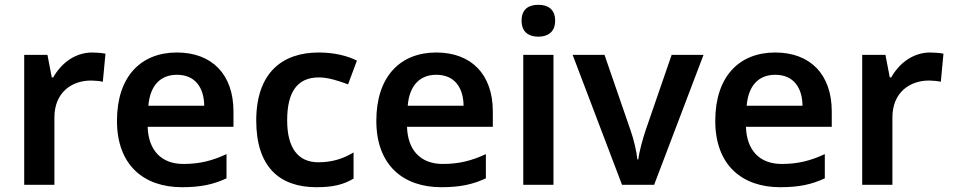

<svg xmlns="http://www.w3.org/2000/svg" viewBox="-20 -771 3975 801"><path d="M365 -552C291 -552 234 -505 202 -448H196L178 -542H81V0H207V-281C207 -386 280 -435 360 -435C374 -435 396 -433 409 -430L420 -547C406 -550 382 -552 365 -552Z M718 -552C568 -552 468 -452 468 -267C468 -82 580 10 739 10C819 10 871 -2 925 -27V-128C866 -101 815 -87 745 -87C653 -87 599 -144 596 -242H954V-306C954 -461 864 -552 718 -552ZM718 -459C795 -459 831 -405 832 -330H599C606 -415 650 -459 718 -459Z M1300 10C1370 10 1413 -1 1455 -26V-135C1413 -110 1368 -94 1308 -94C1224 -94 1178 -153 1178 -269C1178 -388 1221 -448 1310 -448C1348 -448 1390 -435 1432 -419L1469 -518C1432 -537 1377 -552 1310 -552C1157 -552 1049 -467 1049 -268C1049 -76 1145 10 1300 10Z M1800 -552C1650 -552 1550 -452 1550 -267C1550 -82 1662 10 1821 10C1901 10 1953 -2 2007 -27V-128C1948 -101 1897 -87 1827 -87C1735 -87 1681 -144 1678 -242H2036V-306C2036 -461 1946 -552 1800 -552ZM1800 -459C1877 -459 1913 -405 1914 -330H1681C1688 -415 1732 -459 1800 -459Z M2226 -751C2187 -751 2156 -734 2156 -685C2156 -636 2187 -618 2226 -618C2264 -618 2296 -636 2296 -685C2296 -734 2264 -751 2226 -751ZM2289 -542H2163V0H2289Z M2575 0H2709L2915 -542H2782L2674 -229C2661 -190 2647 -140 2643 -106H2639C2636 -138 2624 -190 2610 -229L2502 -542H2369Z M3214 -552C3064 -552 2964 -452 2964 -267C2964 -82 3076 10 3235 10C3315 10 3367 -2 3421 -27V-128C3362 -101 3311 -87 3241 -87C3149 -87 3095 -144 3092 -242H3450V-306C3450 -461 3360 -552 3214 -552ZM3214 -459C3291 -459 3327 -405 3328 -330H3095C3102 -415 3146 -459 3214 -459Z M3861 -552C3787 -552 3730 -505 3698 -448H3692L3674 -542H3577V0H3703V-281C3703 -386 3776 -435 3856 -435C3870 -435 3892 -433 3905 -430L3916 -547C3902 -550 3878 -552 3861 -552Z"/></svg>

Font: Noto Sans Bengali UI SemiBold
Style: Regular
Weight: 600
Designer: Jelle Bosma - Monotype Design Team
Foundry: Monotype Imaging Inc.
Version: Version 2.003